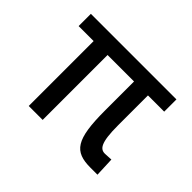

<svg xmlns="http://www.w3.org/2000/svg" viewBox="-108 -696 887 887"><g transform="rotate(45 335.5 -252.0)"><path d="M50 -424H148V0H239V-424H412V-235C412 -44 445 0 552 0H597L593 -95L556 -93C523 -91 503 -113 503 -228V-424H609V-504H50Z"/></g></svg>

Font: Hibana 45 SubMedium
Style: Regular
Weight: 500
Width: 6
Designer: pygmalion
Foundry: ybstudio
Version: Version 2021.007;FEAKit 1.0